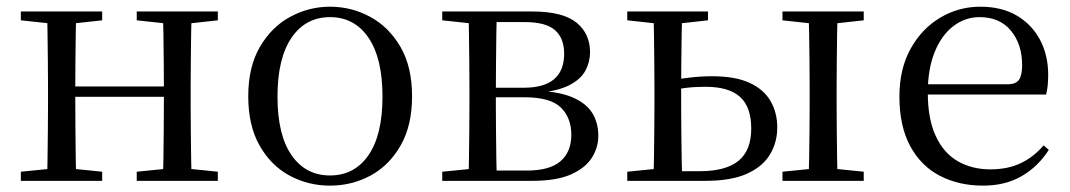

<svg xmlns="http://www.w3.org/2000/svg" viewBox="-20 -551 3259 585"><path d="M123.1 0Q124.3 -24.4 124.8 -65.4Q125.3 -106.3 125.8 -150.3Q126.3 -194.3 126.3 -228.5V-288.3Q126.3 -321.7 125.8 -365.7Q125.3 -409.8 124.8 -450.8Q124.3 -491.8 123.1 -516H212.3Q211.3 -491.7 210.8 -450.1Q210.3 -408.6 209.8 -363Q209.3 -317.5 209.3 -279.8V-260.2Q209.3 -210.2 209.8 -159.3Q210.3 -108.5 210.8 -66.4Q211.3 -24.3 212.3 0ZM475.4 0Q477.4 -24.3 477.9 -66.4Q478.4 -108.5 478.9 -159.3Q479.4 -210.2 479.4 -260.2V-279.8Q479.4 -317.4 478.9 -363.1Q478.4 -408.7 477.9 -450.2Q477.4 -491.7 475.4 -516H563.9Q562.9 -491.7 562.4 -450.7Q561.9 -409.7 561.4 -365.7Q560.9 -321.7 560.9 -288.3V-228.5Q560.9 -194.3 561.4 -150.3Q561.9 -106.3 562.4 -65.4Q562.9 -24.4 563.9 0ZM43.5 0V-27.8L152.7 -38.6H184.7L291.3 -27.8V0ZM43.5 -489.1V-516H291.3V-489.1L184.7 -477.4H152.7ZM396.6 0V-27.8L504.8 -38.6H537.8L643.7 -27.8V0ZM396.6 -489.1V-516H643.7V-489.1L537.8 -477.4H504.8ZM167 -256V-287.5H519.9V-256Z M985.5 14.6Q919.2 14.6 862.4 -15.9Q805.6 -46.5 771 -107.4Q736.4 -168.3 736.4 -257.8Q736.4 -347.6 772.1 -408.5Q807.7 -469.3 864.7 -500Q921.7 -530.6 985.5 -530.6Q1050.2 -530.6 1107.2 -500.1Q1164.2 -469.5 1199.9 -408.7Q1235.5 -347.8 1235.5 -257.8Q1235.5 -168 1200.4 -107.2Q1165.3 -46.3 1108.5 -15.8Q1051.7 14.6 985.5 14.6ZM985.5 -16.4Q1060 -16.4 1102.7 -78.2Q1145.4 -140.1 1145.4 -256.6Q1145.4 -373.4 1102.7 -436.1Q1060 -498.8 985.5 -498.8Q911.1 -498.8 868.3 -436.1Q825.5 -373.4 825.5 -256.6Q825.5 -140.1 868.3 -78.2Q911.1 -16.4 985.5 -16.4Z M1327.5 0V-27.8L1436.7 -38.6L1450.2 -31.3H1584.6Q1654.8 -31.3 1687.7 -59.7Q1720.7 -88.1 1720.7 -140.4Q1720.7 -192.3 1688.8 -223.4Q1657 -254.6 1578.6 -254.6H1450.2V-283.7H1576Q1698.9 -283.7 1698.9 -387.5Q1698.9 -434.3 1671.2 -459Q1643.4 -483.7 1579 -483.7H1450.2L1436.7 -477.4L1327.5 -489.1V-516H1601.6Q1694.5 -516 1736.2 -482.3Q1777.8 -448.6 1777.8 -391.7Q1777.8 -362.3 1763.7 -335.8Q1749.5 -309.3 1714.1 -291.2Q1678.7 -273.1 1614.5 -267.5L1617.1 -274.5Q1684.6 -271.7 1725.4 -254Q1766.1 -236.3 1784.6 -206.6Q1803 -177 1803 -136.9Q1803 -101.9 1783.6 -70.8Q1764.2 -39.6 1720.2 -19.8Q1676.2 0 1601.6 0ZM1407.1 0Q1408.3 -24.4 1408.8 -65.3Q1409.3 -106.3 1409.8 -150.3Q1410.3 -194.3 1410.3 -228.5V-288.3Q1410.3 -321.7 1409.8 -365.7Q1409.3 -409.7 1408.8 -450.7Q1408.3 -491.8 1407.1 -516H1493.8Q1492.8 -491.8 1492.3 -450.2Q1491.8 -408.7 1491.3 -361.2Q1490.8 -313.7 1490.8 -272V-228.5Q1490.8 -194.3 1491.3 -150.3Q1491.8 -106.3 1492.3 -65.3Q1492.8 -24.4 1493.8 0Z M2006.1 0V-29.4H2112.4Q2190.8 -29.4 2229.9 -60.8Q2268.9 -92.3 2268.9 -159.7Q2268.9 -224.7 2235 -255.6Q2201.1 -286.6 2129.3 -286.6Q2097.8 -286.6 2069.4 -283.2Q2041 -279.8 2012.7 -273.8V-304.8Q2046.6 -310.5 2081.1 -314.6Q2115.6 -318.7 2149.4 -318.7Q2220.8 -318.7 2264.3 -298.4Q2307.7 -278.1 2327.9 -242.8Q2348.2 -207.5 2348.2 -162.8Q2348.2 -117.1 2326 -80.3Q2303.9 -43.4 2256 -21.7Q2208.1 0 2129.3 0ZM1971 0Q1972 -24.4 1972.5 -65.3Q1973 -106.3 1973.5 -150.3Q1974 -194.3 1974 -228.5V-288.3Q1974 -321.7 1973.5 -365.7Q1973 -409.7 1972.5 -450.7Q1972 -491.8 1971 -516H2058.7Q2057.7 -491.8 2057 -450.7Q2056.4 -409.7 2055.9 -365.7Q2055.4 -321.7 2055.4 -287.5V-228.5Q2055.4 -194.3 2055.9 -150.3Q2056.4 -106.3 2057 -65.3Q2057.7 -24.4 2058.7 0ZM2442.9 0Q2444.7 -24.4 2445.3 -65.3Q2445.9 -106.3 2446.4 -150.3Q2446.9 -194.3 2446.9 -228.5V-288.3Q2446.9 -321.7 2446.4 -365.7Q2445.9 -409.7 2445.3 -450.7Q2444.7 -491.8 2442.9 -516H2532.1Q2531.1 -491.8 2530.6 -450.7Q2530.1 -409.7 2529.6 -365.7Q2529.1 -321.7 2529.1 -288.3V-228.5Q2529.1 -194.3 2529.6 -150.3Q2530.1 -106.3 2530.6 -65.3Q2531.1 -24.4 2532.1 0ZM1891.2 -489.1V-516H2137.2V-489.1L2031.6 -477.4H1998.6ZM2364.1 0V-27.8L2472.1 -38.6H2505.3L2611.7 -27.8V0ZM2364.1 -489.1V-516H2611.7V-489.1L2505.3 -477.4H2472.1ZM1891.2 0V-27.8L1998.6 -38.6H2017.3V0Z M2975.3 14.6Q2901.5 14.6 2843.6 -15.4Q2785.7 -45.5 2753.1 -106.2Q2720.4 -167 2720.4 -256.8Q2720.4 -341.1 2754.5 -402.5Q2788.6 -463.8 2844.8 -497.2Q2901 -530.6 2966.9 -530.6Q3032.2 -530.6 3078.4 -503.3Q3124.6 -475.9 3149.1 -429.2Q3173.7 -382.4 3173.7 -323.2Q3173.7 -286.8 3167.4 -262.9H2758.6V-294.2H3049.3Q3075.6 -294.2 3085 -308.2Q3094.3 -322.1 3094.3 -352.3Q3094.3 -416.2 3060.2 -457.5Q3026.2 -498.8 2964.6 -498.8Q2920.8 -498.8 2885 -471.6Q2849.1 -444.5 2828 -392.8Q2806.9 -341.2 2806.9 -268.7Q2806.9 -188 2831.4 -135.9Q2855.9 -83.8 2898.9 -59.4Q2942 -35 2997.5 -35Q3050.5 -35 3089.8 -53.7Q3129.2 -72.3 3159.7 -108.1L3175.6 -94.3Q3143 -43.5 3093 -14.4Q3043 14.6 2975.3 14.6Z"/></svg>

Font: Source Han Serif JP VF
Style: Regular
Weight: 250
Designer: Ryoko NISHIZUKA 西塚涼子 (kana & ideographs); Frank Grießhammer (Latin, Greek & Cyrillic); Wenlong ZHANG 张文龙 (bopomofo); San
Foundry: Adobe
Version: Version 2.001;hotconv 1.1.0;makeotfexe 2.6.0